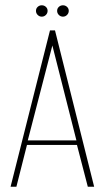

<svg xmlns="http://www.w3.org/2000/svg" viewBox="-20 -706 396 726"><path d="M20 0 169 -591H188L336 0H312L271 -158H82L42 0ZM85 -175H269L178 -534ZM138 -643Q129 -643 122.5 -649.5Q116 -656 116 -665Q116 -674 122.5 -680Q129 -686 138 -686Q147 -686 153.5 -680Q160 -674 160 -665Q160 -656 153.5 -649.5Q147 -643 138 -643ZM218 -643Q209 -643 202.5 -649.5Q196 -656 196 -665Q196 -674 202.5 -680Q209 -686 218 -686Q227 -686 233.5 -680Q240 -674 240 -665Q240 -656 233.5 -649.5Q227 -643 218 -643Z"/></svg>

Font: Alumni Sans Thin
Style: Regular
Weight: 100
Designer: Robert E. Leuschke
Foundry: Robert E. Leuschke
Version: Version 1.018